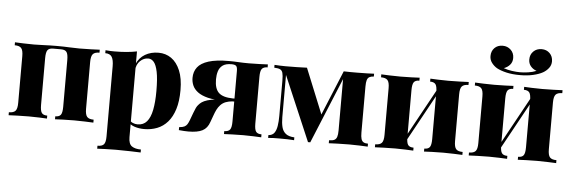

<svg xmlns="http://www.w3.org/2000/svg" viewBox="-57 -984 4040 1356"><g transform="rotate(5 1963.5 -306.0)"><path d="M624 -517V-496Q591 -496 577.5 -481Q564 -466 564 -424V-93Q564 -51 577.5 -36Q591 -21 624 -21V0Q604 -1 564.5 -2.5Q525 -4 488 -4Q447 -4 409 -2.5Q371 -1 352 0V-21Q380 -21 391 -36Q402 -51 402 -93V-424Q402 -466 391 -481Q380 -496 352 -496H295Q267 -496 256 -481Q245 -466 245 -424V-93Q245 -51 256 -36Q267 -21 295 -21V0Q276 -1 240 -2.5Q204 -4 167 -4Q126 -4 85 -2.5Q44 -1 23 0V-21Q56 -21 69.5 -36Q83 -51 83 -93V-424Q83 -466 69.5 -481Q56 -496 23 -496V-517Q42 -516 81.5 -514.5Q121 -513 159 -513Q195 -513 232.5 -515Q270 -517 321 -517Q373 -517 407 -515Q441 -513 480 -513Q520 -513 561.5 -514.5Q603 -516 624 -517Z M887 -528V80Q887 128 910.5 144Q934 160 975 160V181Q948 180 900 178.5Q852 177 799 177Q761 177 723.5 178.5Q686 180 667 181V160Q699 160 712 145.5Q725 131 725 90V-408Q725 -453 712 -474.5Q699 -496 665 -496V-517Q697 -514 727 -514Q773 -514 813 -517.5Q853 -521 887 -528ZM1040 -532Q1091 -532 1130.5 -504.5Q1170 -477 1193.5 -421.5Q1217 -366 1217 -282Q1217 -203 1199.5 -147Q1182 -91 1150.5 -55Q1119 -19 1076.5 -2.5Q1034 14 985 14Q948 14 916.5 3.5Q885 -7 867 -30L877 -43Q886 -29 902 -22Q918 -15 936 -15Q977 -15 1001.5 -43.5Q1026 -72 1037 -127Q1048 -182 1048 -261Q1048 -348 1038 -396.5Q1028 -445 1011 -465Q994 -485 971 -485Q939 -485 913.5 -460.5Q888 -436 885 -394L883 -436Q904 -484 945 -508Q986 -532 1040 -532Z M1816 -517V-496Q1787 -496 1775.5 -481Q1764 -466 1764 -424V-93Q1764 -51 1775 -36Q1786 -21 1814 -21V0Q1795 -1 1759 -2.5Q1723 -4 1686 -4Q1648 -4 1608.5 -2.5Q1569 -1 1550 0V-21Q1579 -21 1590.5 -36Q1602 -51 1602 -93V-452Q1602 -479 1593 -487.5Q1584 -496 1560 -496Q1519 -496 1497.5 -480Q1476 -464 1468 -437.5Q1460 -411 1460 -380Q1460 -314 1490 -285.5Q1520 -257 1591 -256Q1610 -256 1629 -257Q1648 -258 1662 -258L1664 -235Q1627 -235 1593.5 -235Q1560 -235 1529 -235Q1460 -234 1414.5 -245.5Q1369 -257 1342.5 -277Q1316 -297 1305 -322.5Q1294 -348 1294 -376Q1294 -420 1318 -451.5Q1342 -483 1396 -500Q1450 -517 1540 -517Q1577 -517 1608 -515Q1639 -513 1682 -513Q1718 -513 1757 -514.5Q1796 -516 1816 -517ZM1588 -243V-235Q1563 -233 1542 -225Q1521 -217 1505 -200Q1491 -185 1481.5 -166Q1472 -147 1464.5 -125Q1457 -103 1447 -77Q1432 -32 1397 -14Q1362 4 1298 4Q1284 4 1267 3Q1250 2 1230 0V-21Q1255 -23 1267.5 -29.5Q1280 -36 1287 -47Q1294 -58 1301 -76Q1313 -108 1321 -130Q1329 -152 1336 -166.5Q1343 -181 1352 -190Q1360 -200 1373.5 -209.5Q1387 -219 1412.5 -227Q1438 -235 1480.5 -239.5Q1523 -244 1588 -243Z M2569 -517V-497Q2549 -496 2537.5 -489.5Q2526 -483 2521 -467.5Q2516 -452 2516 -422V-96Q2516 -66 2521 -50Q2526 -34 2537.5 -27.5Q2549 -21 2569 -21V0Q2549 -1 2513 -2.5Q2477 -4 2439 -4Q2397 -4 2356 -2.5Q2315 -1 2293 0V-21Q2317 -21 2330 -27.5Q2343 -34 2348.5 -50Q2354 -66 2354 -96V-460L2162 5H2146L1950 -454V-154Q1950 -114 1957.5 -84.5Q1965 -55 1986 -38.5Q2007 -22 2047 -20V0Q2026 -2 1998.5 -2.5Q1971 -3 1940 -3Q1920 -3 1899 -2.5Q1878 -2 1863 0V-20Q1891 -22 1904.5 -40.5Q1918 -59 1923 -90.5Q1928 -122 1928 -162V-412Q1928 -449 1923 -466.5Q1918 -484 1904.5 -490.5Q1891 -497 1863 -498V-518Q1878 -517 1899 -516Q1920 -515 1940 -515Q2028 -515 2093 -518L2230 -181L2186 -108L2354 -515Q2375 -514 2400.5 -514Q2426 -514 2447 -514Q2482 -514 2516.5 -515Q2551 -516 2569 -517Z M3240 -517V-496Q3207 -496 3193.5 -481Q3180 -466 3180 -424V-93Q3180 -51 3193.5 -36Q3207 -21 3240 -21V0Q3220 -1 3180.5 -2.5Q3141 -4 3104 -4Q3064 -4 3025.5 -2.5Q2987 -1 2968 0V-21Q2996 -21 3007 -36Q3018 -51 3018 -93V-424Q3018 -466 3007 -481Q2996 -496 2968 -496V-517Q2986 -516 3022 -514.5Q3058 -513 3096 -513Q3136 -513 3177.5 -514.5Q3219 -516 3240 -517ZM2892 -517V-496Q2864 -496 2853 -481Q2842 -466 2842 -424V-93Q2842 -51 2853 -36Q2864 -21 2892 -21V0Q2873 -1 2837 -2.5Q2801 -4 2764 -4Q2723 -4 2682 -2.5Q2641 -1 2620 0V-21Q2653 -21 2666.5 -36Q2680 -51 2680 -93V-424Q2680 -466 2666.5 -481Q2653 -496 2620 -496V-517Q2639 -516 2678.5 -514.5Q2718 -513 2756 -513Q2796 -513 2834 -514.5Q2872 -516 2892 -517ZM3030 -458 3047 -449 2822 -39 2805 -48Z M3905 -517V-496Q3872 -496 3858.5 -481Q3845 -466 3845 -424V-93Q3845 -51 3858.5 -36Q3872 -21 3905 -21V0Q3885 -1 3845.5 -2.5Q3806 -4 3769 -4Q3729 -4 3690.5 -2.5Q3652 -1 3633 0V-21Q3661 -21 3672 -36Q3683 -51 3683 -93V-424Q3683 -466 3672 -481Q3661 -496 3633 -496V-517Q3651 -516 3687 -514.5Q3723 -513 3761 -513Q3801 -513 3842.5 -514.5Q3884 -516 3905 -517ZM3557 -517V-496Q3529 -496 3518 -481Q3507 -466 3507 -424V-93Q3507 -51 3518 -36Q3529 -21 3557 -21V0Q3538 -1 3502 -2.5Q3466 -4 3429 -4Q3388 -4 3347 -2.5Q3306 -1 3285 0V-21Q3318 -21 3331.5 -36Q3345 -51 3345 -93V-424Q3345 -466 3331.5 -481Q3318 -496 3285 -496V-517Q3304 -516 3343.5 -514.5Q3383 -513 3421 -513Q3461 -513 3499 -514.5Q3537 -516 3557 -517ZM3695 -458 3712 -449 3487 -39 3470 -48ZM3733 -793Q3768 -793 3790.5 -770.5Q3813 -748 3813 -713Q3813 -686 3796.5 -665Q3780 -644 3757 -631Q3730 -616 3689 -606.5Q3648 -597 3595 -597Q3541 -597 3500 -606.5Q3459 -616 3431 -631Q3409 -644 3393 -665Q3377 -686 3377 -713Q3377 -748 3399 -770.5Q3421 -793 3457 -793Q3491 -793 3514.5 -770.5Q3538 -748 3538 -713Q3538 -684 3521 -664.5Q3504 -645 3478 -636Q3505 -626 3537 -621.5Q3569 -617 3595 -617Q3620 -617 3652 -621.5Q3684 -626 3710 -637Q3684 -646 3668 -665.5Q3652 -685 3652 -713Q3652 -748 3675 -770.5Q3698 -793 3733 -793Z"/></g></svg>

Font: Playfair Display ExtraBold
Style: Regular
Weight: 800
Designer: Claus Eggers Sørensen
Foundry: Claus Eggers Sørensen
Version: Version 1.203